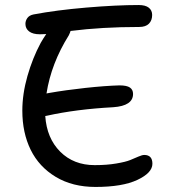

<svg xmlns="http://www.w3.org/2000/svg" viewBox="-20 -741 666 756"><path d="M164.1 -285.2 158.2 -284.2Q164.1 -196.8 217 -143.8Q270 -90.8 353 -90.8Q400.4 -90.8 437.7 -97.2Q475.1 -103.5 492.7 -110.8Q510.3 -118.2 525.1 -124.5Q540 -130.9 547.9 -130.9Q580.1 -130.9 580.1 -96.2Q580.1 -60.5 521 -32.7Q461.9 -4.9 356 -4.9Q265.6 -4.9 199.7 -44.4Q133.8 -84 100.8 -151.1Q67.9 -218.3 67.9 -305.2Q67.9 -371.1 88.1 -441.9Q108.4 -512.7 140.1 -571.8Q150.4 -589.8 162.1 -606.9Q153.3 -606 137.2 -606Q109.4 -606 94.7 -617.2Q80.1 -628.4 80.1 -647Q80.1 -659.2 87.6 -669.9Q95.2 -680.7 111.8 -684.1Q202.1 -701.2 320.3 -711.2Q438.5 -721.2 525.9 -721.2Q552.7 -721.2 565.9 -710.7Q579.1 -700.2 579.1 -682.1Q579.1 -660.6 566.4 -647.7Q553.7 -634.8 527.8 -634.8Q381.8 -634.8 257.8 -619.1Q256.8 -614.3 251 -602.1Q181.6 -491.2 163.1 -373Q165 -373.5 168.5 -374Q171.9 -374.5 173.8 -375Q237.3 -386.2 316.2 -394.8Q395 -403.3 450.2 -404.8Q479.5 -404.8 491.7 -396.2Q503.9 -387.7 503.9 -371.1Q503.9 -324.2 425.8 -318.8Q279.8 -311 164.1 -285.2Z"/></svg>

Font: Shantell Sans Bouncy
Style: Regular
Weight: 400
Designer: Stephen Nixon, Anya Danilova, Shantell Martin
Foundry: Arrow Type
Version: Version 1.006;[9816181b4]